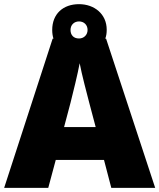

<svg xmlns="http://www.w3.org/2000/svg" viewBox="-20 -996 766 923"><path d="M515 -93H726L490 -810H486C491 -823 493 -837 493 -853C493 -929 433 -976 360 -976C283 -976 231 -929 231 -852C231 -837 233 -823 237 -810H233L0 -93H212L248 -227H480ZM360 -811C333 -811 319 -828 319 -852C319 -877 337 -893 360 -893C383 -893 401 -877 401 -852C401 -828 383 -811 360 -811ZM409 -502 440 -385H288L319 -502C331 -549 354 -643 363 -692C372 -643 399 -540 409 -502Z"/></svg>

Font: Noto Sans Telugu UI Black
Style: Regular
Weight: 900
Designer: Jelle Bosma - Monotype Design Team
Foundry: Monotype Imaging Inc.
Version: Version 2.005